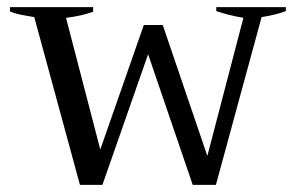

<svg xmlns="http://www.w3.org/2000/svg" viewBox="-20 -518 830 538"><path d="M76 -470Q72 -471 48 -475Q24 -479 8 -486V-498H241V-485Q207 -473 165 -468L261 -99L383 -448H436L561 -81L662 -468Q621 -475 586 -487V-498H781V-487Q756 -477 713 -470L585 0H520L395 -366L267 0H204Z"/></svg>

Font: Trirong
Style: Regular
Weight: 400
Designer: Katatrad Team
Foundry: CadsonDemak
Version: Version 1.001